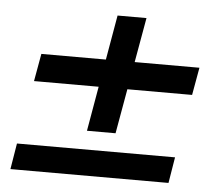

<svg xmlns="http://www.w3.org/2000/svg" viewBox="-42 -622 643 582"><g transform="rotate(5 279.5 -331.0)"><path d="M10 -85 23 -164H504L491 -85ZM231 -221 293 -577H381L318 -221ZM58 -357 73 -441H554L539 -357Z"/></g></svg>

Font: DM Sans 28pt Medium
Style: Italic
Weight: 500
Italic angle: -10°
Version: Version 4.004;gftools[0.9.30]